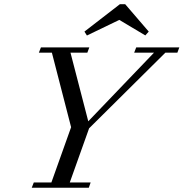

<svg xmlns="http://www.w3.org/2000/svg" viewBox="-20 -887 867 907"><path d="M682.6 -737.8 666.5 -719.7 543.5 -793 390.6 -719.2 378.9 -737.8 546.4 -867.2H571.3ZM129.9 0 139.6 -24.9H222.7L315.9 -286.1L225.1 -638.2H163.6L173.3 -663.1H401.9L392.6 -638.2H313L397 -314L707.5 -638.2H613.8L623.5 -663.1H827.1L817.9 -638.2H761.2L400.9 -280.8L309.6 -24.9H408.2L399.4 0Z"/></svg>

Font: Elstob 14pt
Style: Italic
Weight: 400
Italic angle: -20°
Designer: Peter S. Baker
Version: Version 1.015